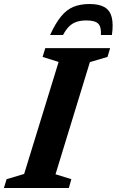

<svg xmlns="http://www.w3.org/2000/svg" viewBox="-44 -938 583 958"><path d="M248.5 -629 168.5 -654 182 -698H505.5L492.5 -654L404.5 -628L233 -68.5L312 -44L299.5 0H-24.5L-11 -44L76.5 -70ZM387 -836Q359 -836 338 -829Q317 -822 301 -806.2Q285 -790.5 270.5 -763.5H206Q233 -822.5 260.8 -856.2Q288.5 -890 322.8 -904Q357 -918 402.5 -918Q451 -918 478 -902Q505 -886 513.5 -851.8Q522 -817.5 514.5 -763.5H459.5Q462 -804 446 -820Q430 -836 387 -836Z"/></svg>

Font: Newsreader 9pt SemiBold
Style: Italic
Weight: 600
Italic angle: -17°
Designer: Hugues Gentile
Foundry: Production Type
Version: Version 1.003